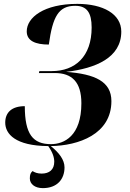

<svg xmlns="http://www.w3.org/2000/svg" viewBox="-20 -744 672 991"><path d="M201 227C276 227 313 180 313 120C313 81 285 44 242 10C385 8 555 -51 555 -222C555 -323 471 -362 321 -373C474 -391 606 -446 606 -581C606 -672 512 -724 379 -724C207 -724 118 -654 118 -582C118 -533 163 -514 232 -514C252 -660 283 -714 368 -714C428 -714 453 -679 453 -602C453 -452 368 -377 247 -377H183L181 -367H263C351 -367 400 -321 400 -211C400 -42 311 0 243 0C150 0 108 -51 108 -196C40 -196 7 -163 7 -111C7 -53 59 9 229 10C253 44 260 70 260 91C260 131 235 152 195 152C173 152 159 146 148 139C138 148 134 157 134 177C134 205 159 227 201 227Z"/></svg>

Font: Noto Serif Display
Style: Bold Italic
Weight: 700
Italic angle: -12°
Designer: Monotype Design Team
Foundry: Monotype Imaging Inc.
Version: Version 2.009